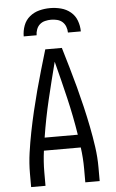

<svg xmlns="http://www.w3.org/2000/svg" viewBox="-62 -997 625 1038"><g transform="rotate(-5 250.0 -477.5)"><path d="M64 0V-74Q64 -130 72 -186Q80 -242 91 -297.5Q102 -353 115 -408Q128 -463 142.5 -517.5Q157 -572 173 -626.5Q189 -681 205 -735H295Q311 -681 327 -626.5Q343 -572 357.5 -517.5Q372 -463 385 -408Q398 -353 409 -297.5Q420 -242 428 -186Q436 -130 436 -74V0H358V-74Q358 -103 356 -132Q354 -161 350 -190H150Q146 -161 144 -132Q142 -103 142 -74V0ZM160 -260H340Q324 -362 300 -463Q276 -564 250 -664Q224 -564 200 -463Q176 -362 160 -260ZM95 -815Q95 -845 105.5 -873.5Q116 -902 139 -921Q162 -940 191 -947.5Q220 -955 250 -955Q280 -955 309 -947.5Q338 -940 361 -921Q384 -902 394.5 -873.5Q405 -845 405 -815H335Q335 -831 329 -847Q323 -863 311 -873.5Q299 -884 282.5 -888Q266 -892 250 -892Q234 -892 217.5 -888Q201 -884 189 -873.5Q177 -863 171 -847Q165 -831 165 -815Z"/></g></svg>

Font: Iosevka Term Curly
Style: Regular
Weight: 400
Designer: Belleve Invis
Foundry: Belleve Invis
Version: Version 32.3.0